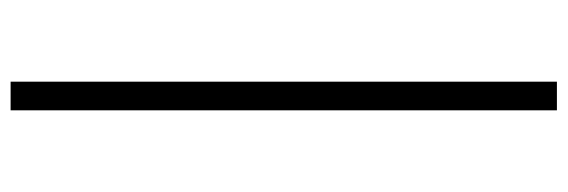

<svg xmlns="http://www.w3.org/2000/svg" viewBox="-374 -503 1070 362"><g transform="rotate(90 161.0 -322.0)"><path d="M134 -837H188V193H134Z"/></g></svg>

Font: BioRhyme Light
Style: Regular
Weight: 300
Designer: Aoife Mooney
Foundry: Aoife Mooney Type
Version: Version 1.600;gftools[0.9.33]